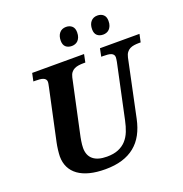

<svg xmlns="http://www.w3.org/2000/svg" viewBox="-158 -1052 1147 1202"><g transform="rotate(-20 415.0 -451.0)"><path d="M377 -61Q422.4 -61 453.6 -74.2Q484.9 -87.4 505.9 -110.6Q526.9 -133.8 539.6 -165.8Q552.2 -197.8 560.1 -235.8L637.2 -597.2Q638.7 -605.5 639.9 -614.3Q641.1 -623 641.1 -627Q641.1 -637.7 635.7 -644.5Q630.4 -651.4 620.8 -655Q611.3 -658.7 597.9 -659.9Q584.5 -661.1 568.8 -661.1H556.2L566.9 -713.9H830.1L818.8 -661.1H806.2Q790 -661.1 774.9 -658.9Q759.8 -656.7 747.1 -650.4Q734.4 -644 725.3 -631.8Q716.3 -619.6 711.9 -600.1L631.8 -220.2Q620.1 -164.1 596.9 -121.1Q573.7 -78.1 537.8 -49.1Q502 -20 453.1 -5.1Q404.3 9.8 340.8 9.8Q282.2 9.8 237.3 -1.7Q192.4 -13.2 161.6 -35.4Q130.9 -57.6 115 -89.8Q99.1 -122.1 99.1 -163.1Q99.1 -170.9 100.1 -182.6Q101.1 -194.3 102.5 -206.8Q104 -219.2 106 -231.2Q107.9 -243.2 109.9 -252L183.1 -592.8Q189 -619.6 189 -627Q189 -637.7 183.6 -644.5Q178.2 -651.4 168.7 -655Q159.2 -658.7 146 -659.9Q132.8 -661.1 117.2 -661.1H104L115.2 -713.9H460.9L450.2 -661.1H437Q420.4 -661.1 405 -658.9Q389.6 -656.7 377 -650.6Q364.3 -644.5 355.2 -632.8Q346.2 -621.1 341.8 -602.1L266.1 -250Q264.2 -241.2 262 -230.5Q259.8 -219.7 258.1 -208.3Q256.3 -196.8 255.1 -185.1Q253.9 -173.3 253.9 -163.1Q253.9 -112.8 285.2 -86.9Q316.4 -61 377 -61ZM466.8 -856.9Q466.8 -837.4 461.4 -824.2Q456.1 -811 447.8 -802.7Q439.5 -794.4 428.7 -790.8Q418 -787.1 407.2 -787.1Q382.3 -787.1 367.2 -800.5Q352.1 -814 352.1 -841.8Q352.1 -874 368.2 -893.1Q384.3 -912.1 412.1 -912.1Q436 -912.1 451.4 -898.4Q466.8 -884.8 466.8 -856.9ZM675.8 -856.9Q675.8 -837.4 670.4 -824.2Q665 -811 656.7 -802.7Q648.4 -794.4 637.7 -790.8Q627 -787.1 616.2 -787.1Q591.3 -787.1 576.2 -800.5Q561 -814 561 -841.8Q561 -874 577.1 -893.1Q593.3 -912.1 621.1 -912.1Q645 -912.1 660.4 -898.4Q675.8 -884.8 675.8 -856.9Z"/></g></svg>

Font: Droid Serif
Style: Bold Italic
Weight: 700
Italic angle: -12°
Designer: Monotype Design team
Foundry: Monotype Imaging Inc.
Version: Version 1.03